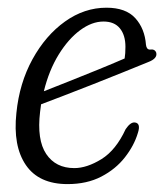

<svg xmlns="http://www.w3.org/2000/svg" viewBox="-20 -458 416 486"><path d="M329 -121.5Q319.5 -89.5 296.2 -59.8Q273 -30 236.5 -11Q200 8 151 8Q78.5 8 45.5 -40.2Q12.5 -88.5 21.5 -172Q29 -247.5 62.2 -308Q95.5 -368.5 144.5 -403.5Q193.5 -438.5 249.5 -438.5Q298.5 -438.5 322.5 -412Q346.5 -385.5 349.5 -344.5Q351 -332.5 359.5 -332.5Q372 -334.5 375.5 -324.5Q379 -310 355.5 -301Q327.5 -289.5 290.2 -274.5Q253 -259.5 214.2 -244.2Q175.5 -229 141.2 -215.8Q107 -202.5 84 -194Q82.5 -184.5 81.5 -175Q73 -104 97 -68.2Q121 -32.5 168 -32.5Q200 -32.5 236.8 -55.2Q273.5 -78 298 -131Q310.5 -149.5 321.5 -148Q337 -146 329 -121.5ZM242 -403.5Q212.5 -403.5 182.8 -381.5Q153 -359.5 128.5 -319.8Q104 -280 91 -227Q117 -237 153 -251.5Q189 -266 226.8 -281.2Q264.5 -296.5 295.5 -310Q297.5 -322 297.5 -339.5Q297.5 -369 283.5 -386.2Q269.5 -403.5 242 -403.5Z"/></svg>

Font: Fraunces 144pt SuperSoft Light
Style: Italic
Weight: 300
Italic angle: -16°
Version: Version 1.000;[b76b70a41]